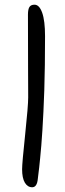

<svg xmlns="http://www.w3.org/2000/svg" viewBox="-20 -831 279 818"><path d="M117.2 -33.2Q97.7 -33.2 85.9 -52.7Q74.2 -72.3 74.2 -109.9Q74.2 -136.2 87.2 -258.1Q100.1 -379.9 100.1 -416Q100.1 -426.3 99.6 -538.1Q99.1 -649.9 99.1 -769Q99.1 -791.5 105.5 -801.3Q111.8 -811 127 -811Q147.5 -811 159.7 -776.9Q171.9 -742.7 171.9 -676.8Q171.9 -613.8 171.1 -554.7Q170.4 -495.6 168.7 -446.5Q167 -397.5 165 -355Q163.1 -312.5 160.6 -275.6Q158.2 -238.8 156 -211.4Q153.8 -184.1 151.1 -157.7Q148.4 -131.3 147 -117.9Q145.5 -104.5 143.3 -87.4Q141.1 -70.3 141.1 -68.8Q137.7 -33.2 117.2 -33.2Z"/></svg>

Font: Shantell Sans Irregular Bouncy
Style: Regular
Weight: 300
Designer: Stephen Nixon, Anya Danilova, Shantell Martin
Foundry: Arrow Type
Version: Version 1.006;[9816181b4]